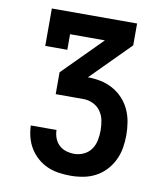

<svg xmlns="http://www.w3.org/2000/svg" viewBox="-82 -805 765 874"><g transform="rotate(10 300.0 -367.5)"><path d="M302 0Q275 0 247.5 -4Q220 -8 195 -19Q170 -30 149 -48.5Q128 -67 114 -90Q100 -113 93 -139.5Q86 -166 85 -194H204Q204 -175 211 -156.5Q218 -138 232 -125Q246 -112 264.5 -106.5Q283 -101 302 -101Q325 -101 346 -111Q367 -121 380 -139.5Q393 -158 397.5 -181Q402 -204 402 -227Q402 -250 397.5 -273Q393 -296 379.5 -315Q366 -334 344.5 -344Q323 -354 300 -354H172V-455L350 -634H189V-562H87V-735H481V-634L303 -455Q333 -455 362.5 -449Q392 -443 418.5 -428.5Q445 -414 465.5 -392Q486 -370 498.5 -343Q511 -316 516 -286Q521 -256 521 -226Q521 -196 516 -166.5Q511 -137 498 -110Q485 -83 464.5 -61Q444 -39 417.5 -25Q391 -11 361.5 -5.5Q332 0 302 0Z"/></g></svg>

Font: Iosevka Etoile
Style: Bold
Weight: 700
Designer: Belleve Invis
Foundry: Belleve Invis
Version: Version 28.1.0; ttfautohint (v1.8.4)